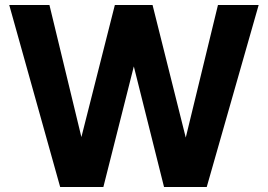

<svg xmlns="http://www.w3.org/2000/svg" viewBox="-20 -749 1073 769"><path d="M221 0 17 -729H178L306 -200L440 -729H591L724 -198L853 -729H1016L808 0H637L516 -483L394 0Z"/></svg>

Font: BDO Grotesk
Style: Bold
Weight: 700
Designer: Deni Anggara
Foundry: Lokal Container
Version: Version 2.000